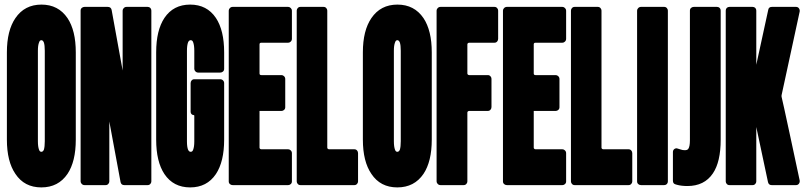

<svg xmlns="http://www.w3.org/2000/svg" viewBox="-20 -806 3513 836"><path d="M47 -49Q10 -103 10 -198V-578Q10 -673 47 -727Q87 -786 160.5 -786Q234 -786 274 -727Q310 -673 310 -578V-198Q310 -103 274 -49Q234 10 160 10Q86 10 47 -49ZM171 -154Q175 -167 175 -191V-585Q175 -609 171 -621Q167 -631 160 -631Q153 -631 150 -621Q145 -609 145 -585V-191Q145 -167 150 -154Q153 -145 160 -145Q167 -145 171 -154Z M440 0H348Q341 0 336 -5Q331 -10 331 -16V-760Q331 -767 336 -771.5Q341 -776 348 -776H449Q463 -776 466 -763L514 -499V-760Q514 -766 519 -771Q524 -776 531 -776H623Q630 -776 634.5 -771.5Q639 -767 639 -760V-16Q639 -10 634.5 -5Q630 0 623 0H521Q508 0 505 -13L456 -277V-16Q456 -10 451.5 -5Q447 0 440 0Z M826 -190V-302Q826 -305 823 -305Q818 -305 814 -309Q810 -313 810 -319V-444Q810 -451 814.5 -456Q819 -461 826 -461H939Q946 -461 951 -456Q956 -451 956 -444V-198Q956 -102 920 -48Q881 10 808 10Q735 10 696 -48Q660 -102 660 -198V-578Q660 -674 696 -728Q735 -786 808 -786Q881 -786 920 -728Q956 -674 956 -578V-506Q956 -499 951 -494.5Q946 -490 939 -490H843Q836 -490 831 -495Q826 -500 826 -506V-585Q826 -609 821 -622Q818 -631 810.5 -631Q803 -631 799 -622Q794 -609 794 -585V-190Q794 -166 799 -154Q803 -145 810.5 -145Q818 -145 821 -154Q826 -167 826 -190Z M993 -776H1235Q1241 -776 1246 -771Q1251 -766 1251 -760V-637Q1251 -630 1246 -625Q1241 -620 1235 -620H1118Q1110 -620 1110 -613V-486Q1110 -479 1118 -479H1206Q1212 -479 1217 -474Q1222 -469 1222 -462V-339Q1222 -332 1217 -327.5Q1212 -323 1206 -323H1110V-163Q1110 -160 1112.5 -158Q1115 -156 1118 -156H1235Q1241 -156 1246 -151Q1251 -146 1251 -139V-16Q1251 -9 1246 -4.5Q1241 0 1235 0H993Q986 0 981 -4.5Q976 -9 976 -16V-760Q976 -766 981 -771Q986 -776 993 -776Z M1288 -776H1389Q1396 -776 1400.5 -771Q1405 -766 1405 -760V-163Q1405 -160 1407.5 -158Q1410 -156 1413 -156H1523Q1530 -156 1534.5 -151Q1539 -146 1539 -139V-16Q1539 -10 1534.5 -5Q1530 0 1523 0H1288Q1281 0 1276.5 -5Q1272 -10 1272 -16V-760Q1272 -766 1276.5 -771Q1281 -776 1288 -776Z M1597 -49Q1560 -103 1560 -198V-578Q1560 -673 1597 -727Q1637 -786 1710.5 -786Q1784 -786 1824 -727Q1860 -673 1860 -578V-198Q1860 -103 1824 -49Q1784 10 1710 10Q1636 10 1597 -49ZM1721 -154Q1725 -167 1725 -191V-585Q1725 -609 1721 -621Q1717 -631 1710 -631Q1703 -631 1700 -621Q1695 -609 1695 -585V-191Q1695 -167 1700 -154Q1703 -145 1710 -145Q1717 -145 1721 -154Z M1898 -776H2133Q2140 -776 2144.5 -771Q2149 -766 2149 -760V-637Q2149 -630 2144.5 -625Q2140 -620 2133 -620H2023Q2020 -620 2017.5 -618Q2015 -616 2015 -613V-486Q2015 -483 2017.5 -481Q2020 -479 2023 -479H2104Q2111 -479 2115.5 -474Q2120 -469 2120 -463V-340Q2120 -333 2115.5 -328Q2111 -323 2104 -323H2023Q2020 -323 2017.5 -321Q2015 -319 2015 -316V-16Q2015 -10 2010.5 -5Q2006 0 1999 0H1898Q1891 0 1886 -5Q1881 -10 1881 -16V-760Q1881 -766 1886 -771Q1891 -776 1898 -776Z M2187 -776H2429Q2435 -776 2440 -771Q2445 -766 2445 -760V-637Q2445 -630 2440 -625Q2435 -620 2429 -620H2312Q2304 -620 2304 -613V-486Q2304 -479 2312 -479H2400Q2406 -479 2411 -474Q2416 -469 2416 -462V-339Q2416 -332 2411 -327.5Q2406 -323 2400 -323H2304V-163Q2304 -160 2306.5 -158Q2309 -156 2312 -156H2429Q2435 -156 2440 -151Q2445 -146 2445 -139V-16Q2445 -9 2440 -4.5Q2435 0 2429 0H2187Q2180 0 2175 -4.5Q2170 -9 2170 -16V-760Q2170 -766 2175 -771Q2180 -776 2187 -776Z M2482 -776H2583Q2590 -776 2594.5 -771Q2599 -766 2599 -760V-163Q2599 -160 2601.5 -158Q2604 -156 2607 -156H2717Q2724 -156 2728.5 -151Q2733 -146 2733 -139V-16Q2733 -10 2728.5 -5Q2724 0 2717 0H2482Q2475 0 2470.5 -5Q2466 -10 2466 -16V-760Q2466 -766 2470.5 -771Q2475 -776 2482 -776Z M2771 -776H2872Q2879 -776 2883.5 -771Q2888 -766 2888 -760V-16Q2888 -9 2883.5 -4.5Q2879 0 2872 0H2771Q2764 0 2759 -4.5Q2754 -9 2754 -16V-760Q2754 -766 2759 -771Q2764 -776 2771 -776Z M2973 4Q2948 4 2929 -1Q2926 -2 2922 -3Q2910 -6 2910 -19V-144Q2910 -152 2916 -157Q2923 -162 2931 -159L2944 -155Q2952 -152 2962 -152Q2973 -152 2977 -158Q2984 -168 2984 -195V-760Q2984 -767 2989 -771.5Q2994 -776 3001 -776H3102Q3109 -776 3113.5 -771.5Q3118 -767 3118 -760V-198Q3118 -101 3084 -51Q3047 4 2973 4Z M3383 -391Q3383 -388 3383 -385Q3387 -370 3420.5 -214Q3454 -58 3462 -20Q3463 -12 3458.5 -6Q3454 0 3446 0H3340Q3327 0 3324 -13L3273 -253V-252V-16Q3273 -10 3268.5 -5Q3264 0 3257 0H3156Q3149 0 3144.5 -5Q3140 -10 3140 -16V-760Q3140 -767 3144.5 -771.5Q3149 -776 3156 -776H3257Q3264 -776 3268.5 -771.5Q3273 -767 3273 -760V-524Q3314 -712 3325 -763Q3327 -776 3341 -776H3446Q3454 -776 3458.5 -770Q3463 -764 3462 -756Q3453 -715 3419.5 -559.5Q3386 -404 3383 -391Z"/></svg>

Font: Grith.
Style: Regular
Weight: 400
Designer: Yosi Nasution
Version: Version 1.000;hotconv 1.0.109;makeotfexe 2.5.65596